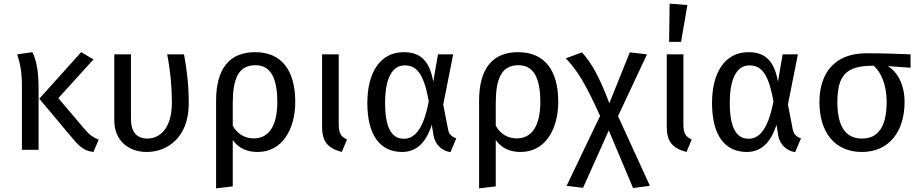

<svg xmlns="http://www.w3.org/2000/svg" viewBox="-20 -827 5074 1060"><path d="M197 -282 379 -65C420 -16 445 6 496 12L525 -56C496 -67 474 -82 448 -113L302 -285L496 -499L428 -539ZM75 -527C89 -483 101 -434 101 -357V0H193V-339C193 -451 176 -503 159 -539Z M611 -527V-163C611 -48 692 12 790 12C902 12 1022 -66 1022 -255C1022 -358 1012 -440 996 -527H903C922 -428 929 -338 929 -263C929 -106 853 -62 794 -62C736 -62 703 -97 703 -171V-527Z M1173 213 1265 202V-54C1299 -6 1347 12 1403 12C1539 12 1610 -115 1610 -264C1610 -440 1534 -539 1388 -539C1247 -539 1173 -448 1173 -271ZM1390 -467C1469 -467 1511 -405 1511 -264C1511 -133 1465 -63 1381 -63C1333 -63 1291 -86 1265 -133V-256C1265 -392 1296 -467 1390 -467Z M1758 -527V-130C1758 -46 1788 -9 1867 12L1896 -57C1863 -72 1850 -89 1850 -141V-527Z M2008 -259C2008 -78 2080 12 2200 12C2290 12 2337 -55 2364 -138L2373 -82C2382 -25 2423 6 2467 13L2499 -63C2469 -74 2458 -89 2453 -116L2427 -250L2482 -527H2398L2372 -376C2351 -497 2296 -539 2209 -539C2076 -539 2008 -422 2008 -259ZM2214 -466C2278 -466 2320 -424 2347 -267C2314 -94 2258 -61 2210 -61C2142 -61 2106 -122 2106 -259C2106 -394 2145 -466 2214 -466Z M2625 213 2717 202V-54C2751 -6 2799 12 2855 12C2991 12 3062 -115 3062 -264C3062 -440 2986 -539 2840 -539C2699 -539 2625 -448 2625 -271ZM2842 -467C2921 -467 2963 -405 2963 -264C2963 -133 2917 -63 2833 -63C2785 -63 2743 -86 2717 -133V-256C2717 -392 2748 -467 2842 -467Z M3104 -505C3168 -436 3211 -369 3293 -187L3108 199L3199 210L3341 -107L3475 211L3568 199L3392 -186L3552 -527L3457 -538L3344 -257C3286 -411 3245 -479 3193 -538Z M3661 -130C3661 -46 3691 -9 3770 12L3799 -57C3766 -72 3753 -89 3753 -141V-527H3661ZM3740 -596 3775 -799 3677 -807 3674 -596Z M3911 -259C3911 -78 3983 12 4103 12C4193 12 4240 -55 4267 -138L4276 -82C4285 -25 4326 6 4370 13L4402 -63C4372 -74 4361 -89 4356 -116L4330 -250L4385 -527H4301L4275 -376C4254 -497 4199 -539 4112 -539C3979 -539 3911 -422 3911 -259ZM4117 -466C4181 -466 4223 -424 4250 -267C4217 -94 4161 -61 4113 -61C4045 -61 4009 -122 4009 -259C4009 -394 4048 -466 4117 -466Z M4739 12C4888 12 4974 -101 4974 -264C4974 -363 4932 -433 4881 -462L5007 -453V-527C4939 -530 4843 -533 4764 -533C4586 -533 4504 -422 4504 -263C4504 -96 4589 12 4739 12ZM4603 -263C4603 -408 4649 -464 4798 -464H4803C4840 -433 4875 -366 4875 -264C4875 -126 4827 -62 4739 -62C4651 -62 4603 -126 4603 -263Z"/></svg>

Font: FiraGO Unicode
Style: Regular
Weight: 400
Designer: bBox Type
Foundry: bBox Type GmbH
Version: Version 1.001;PS 001.001;hotconv 1.0.88;makeotf.lib2.5.64775